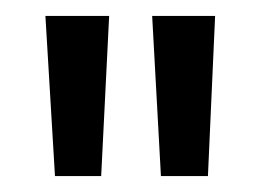

<svg xmlns="http://www.w3.org/2000/svg" viewBox="-20 -775 328 241"><path d="M182 -554 171 -755H250L241 -554ZM49 -554 37 -755H117L107 -554Z"/></svg>

Font: DVN - DM Sans
Style: Regular
Weight: 400
Designer: Colophon Foundry, Jonny Pinhorn
Foundry: Colophon Foundry
Version: Version 4.004;gftools[0.9.30]